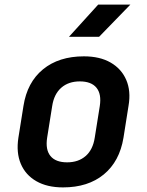

<svg xmlns="http://www.w3.org/2000/svg" viewBox="-20 -805 640 835"><path d="M254 10Q185 10 138 -17Q91 -44 70.5 -92.5Q50 -141 60 -206L82 -344Q98 -447 167 -503.5Q236 -560 345 -560Q414 -560 461 -533Q508 -506 529 -457.5Q550 -409 539 -345L517 -206Q500 -103 431.5 -46.5Q363 10 254 10ZM272 -99Q321 -99 352.5 -126.5Q384 -154 392 -206L414 -344Q422 -396 399.5 -423.5Q377 -451 327 -451Q278 -451 246.5 -423.5Q215 -396 207 -344L185 -206Q177 -154 199.5 -126.5Q222 -99 272 -99ZM280 -645 407 -785H547L411 -645Z"/></svg>

Font: JetBrains Mono NL
Style: Bold Italic
Weight: 700
Italic angle: -9°
Designer: Philipp Nurullin, Konstantin Bulenkov
Foundry: JetBrains
Version: Version 2.304; ttfautohint (v1.8.4.7-5d5b)